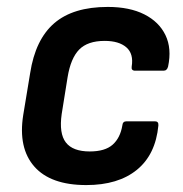

<svg xmlns="http://www.w3.org/2000/svg" viewBox="-20 -523 529 554"><path d="M229 11Q126 11 79 -42.5Q32 -96 47 -191L67 -312Q82 -409 136.5 -456Q191 -503 291 -503Q354 -503 396.5 -481.5Q439 -460 457.5 -421.5Q476 -383 465 -331Q462 -319 452 -319H370Q358 -319 360 -331Q366 -368 344.5 -386.5Q323 -405 282 -405Q233 -405 208.5 -380Q184 -355 175 -300L158 -194Q150 -138 170 -112Q190 -86 239 -86Q283 -86 305 -105.5Q327 -125 333 -161Q334 -173 345 -173H427Q438 -173 437 -161Q429 -77 375 -33Q321 11 229 11Z"/></svg>

Font: Sofia Sans Semi Condensed
Style: Bold Italic
Weight: 700
Italic angle: -9°
Version: Version 4.100